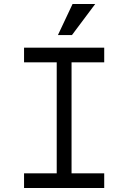

<svg xmlns="http://www.w3.org/2000/svg" viewBox="-20 -938 640 958"><path d="M100 -73V0H500V-73H337V-627H500V-700H100V-627H263V-73ZM342 -918 269 -763H339L455 -918Z"/></svg>

Font: Fliege Mono Light
Style: Regular
Weight: 300
Version: Version 0.020;Glyphs 3.3 (3306)